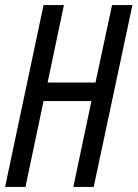

<svg xmlns="http://www.w3.org/2000/svg" viewBox="-20 -734 540 754"><path d="M80 0 151 -337H339L268 0H348L500 -714H420L355 -410H167L231 -714H151L0 0Z"/></svg>

Font: Noto Sans Display Condensed
Style: Italic
Weight: 400
Width: 3
Designer: Monotype Design team
Foundry: Monotype Imaging Inc.
Version: 1.000